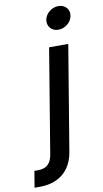

<svg xmlns="http://www.w3.org/2000/svg" viewBox="-202 -795 562 1046"><g transform="rotate(-10 79.0 -272.0)"><path d="M111.8 -535.6H217.8L121.6 44.4Q113.3 95.2 88.4 130.9Q63.5 166.5 23.4 185.3Q-16.6 204.1 -70.3 204.1H-99.1L-84 113.3H-62.5Q-27.8 113.3 -8.5 95Q10.7 76.7 16.6 39.6ZM178.7 -621.1Q151.4 -621.1 135 -639.6Q118.7 -658.2 122.6 -684.6Q127 -711.4 149.7 -729.7Q172.4 -748 200.2 -748Q228 -748 244.4 -729.7Q260.7 -711.4 256.3 -684.6Q252 -658.2 229.2 -639.6Q206.5 -621.1 178.7 -621.1Z"/></g></svg>

Font: Inter 20pt Medium
Style: Italic
Weight: 500
Italic angle: -9.3988°
Version: Version 4.001;git-66647c0bb